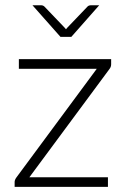

<svg xmlns="http://www.w3.org/2000/svg" viewBox="-20 -728 492 748"><path d="M413 -477.5Q413 -467 406 -458.5L94.5 -37.5H400.5V0H37V-19Q37 -27.5 44.5 -37.5L357 -460H53.5V-497.5H413ZM106.5 -707.5H140Q148 -707.5 153.5 -702L231.5 -620.5L237 -614L242.5 -620.5L320.5 -702Q323 -705 326.8 -706.2Q330.5 -707.5 334 -707.5H366.5L258 -584.5H215.5Z"/></svg>

Font: Lato TR Light
Style: Regular
Weight: 300
Designer: Lukasz Dziedzic
Foundry: Lukasz Dziedzic
Version: Version 1.104 2013